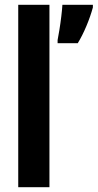

<svg xmlns="http://www.w3.org/2000/svg" viewBox="-20 -780 407 800"><path d="M186 0H56V-760H186ZM367 -749Q357 -712 340 -671.5Q323 -631 304 -600H220V-613Q223 -628 227.5 -655.5Q232 -683 235.5 -712.5Q239 -742 240 -760H367Z"/></svg>

Font: Noto Sans Armenian ExtraCondensed
Style: Bold
Weight: 700
Width: 2
Designer: Monotype Design Team
Foundry: Monotype Imaging Inc.
Version: Version 2.008; ttfautohint (v1.8.4.7-5d5b)